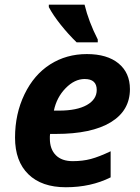

<svg xmlns="http://www.w3.org/2000/svg" viewBox="-20 -786 597 816"><path d="M339.8 -450.2Q296.9 -450.2 258.8 -411.1Q220.7 -372.1 209 -315.9H231Q306.6 -315.9 348.9 -339.6Q391.1 -363.3 391.1 -403.8Q391.1 -450.2 339.8 -450.2ZM259.8 9.8Q157.2 9.8 100.6 -45.4Q43.9 -100.6 43.9 -201.2Q43.9 -302.2 84.2 -385.5Q124.5 -468.8 193.4 -512.5Q262.2 -556.2 349.1 -556.2Q435.5 -556.2 483.9 -516.4Q532.2 -476.6 532.2 -407.2Q532.2 -315.9 450.7 -266.4Q369.1 -216.8 217.8 -216.8H192.9L191.9 -206.5V-196.8Q191.9 -152.3 217 -126.7Q242.2 -101.1 289.1 -101.1Q331.5 -101.1 366.2 -110.4Q400.9 -119.6 450.2 -143.1V-32.2Q366.2 9.8 259.8 9.8ZM395.5 -606H305.7Q271 -639.6 238 -680.9Q205.1 -722.2 187.5 -755.9V-766.1H339.4Q356.9 -693.8 395.5 -618.2Z"/></svg>

Font: Zoram GWebM
Style: Bold Italic
Weight: 700
Italic angle: -12°
Foundry: Ascender Corporation
Version: Version 1.000